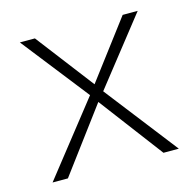

<svg xmlns="http://www.w3.org/2000/svg" viewBox="-76 -540 624 617"><g transform="rotate(-15 236.0 -231.0)"><path d="M215 -240 41 -462H91L238 -270L383 -462H433L259 -241L446 0H395L235 -212L77 0H26Z"/></g></svg>

Font: Ysabeau SC Light
Style: Regular
Weight: 300
Designer: Christian Thalmann (Catharsis Fonts)
Version: Version 0.003